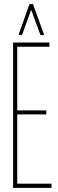

<svg xmlns="http://www.w3.org/2000/svg" viewBox="-20 -905 279 925"><path d="M43 0V-700H218V-680H63V-373H203V-354H63V-20H228V0ZM69 -736 122 -885H139L193 -736H175L130 -858L86 -736Z"/></svg>

Font: Georama ExtraCondensed Thin
Style: Regular
Weight: 100
Width: 2
Designer: Jean-Baptiste Levee
Foundry: Production Type
Version: Version 1.001